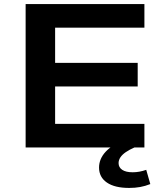

<svg xmlns="http://www.w3.org/2000/svg" viewBox="-20 -725 801 944"><path d="M106 0V-705H690V-589H251V-416H657V-300H251V-116H690V0ZM615 199Q544 199 505.5 172.5Q467 146 467 99Q467 56 499.5 21Q532 -14 599 -40L641 0Q616 11 598.5 23Q581 35 572 48.5Q563 62 563 77Q563 98 581 110Q599 122 632 122Q649 122 665.5 119Q682 116 699 110L719 180Q694 190 669 194.5Q644 199 615 199Z"/></svg>

Font: Nunito Sans 10pt Expanded
Style: Bold
Weight: 700
Width: 7
Designer: Vernon Adams
Foundry: Vernon Adams
Version: Version 3.101;gftools[0.9.27]